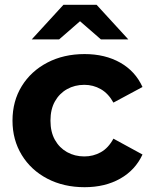

<svg xmlns="http://www.w3.org/2000/svg" viewBox="-20 -771 631 799"><path d="M332 8Q245 8 177 -27.5Q109 -63 70.5 -126Q32 -189 32 -269Q32 -350 70.5 -412.5Q109 -475 177 -510.5Q245 -546 332 -546Q417 -546 480 -510.5Q543 -475 573 -409L452 -344Q431 -382 399.5 -400Q368 -418 331 -418Q291 -418 259 -400Q227 -382 208.5 -349Q190 -316 190 -269Q190 -222 208.5 -189Q227 -156 259 -138Q291 -120 331 -120Q368 -120 399.5 -137.5Q431 -155 452 -194L573 -128Q543 -63 480 -27.5Q417 8 332 8ZM112 -607 244 -751H382L514 -607H400L262 -727H364L226 -607Z"/></svg>

Font: MOST Montserrat
Style: Bold
Weight: 700
Designer: Julieta Ulanovsky
Foundry: Julieta Ulanovsky
Version: Version 8.000;March 11, 2024;FontCreator 15.0.0.2926 64-bit